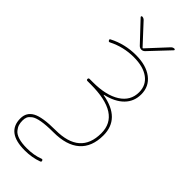

<svg xmlns="http://www.w3.org/2000/svg" viewBox="-366 -997 1274 1274"><g transform="rotate(45 271.0 -360.0)"><path d="M191 230Q21 230 21 100Q21 43 70 16.5Q119 -10 241 -10Q471 -10 471 -210Q471 -390 191 -390H161Q151 -390 151 -400Q151 -410 161 -410H191Q315 -410 385.5 -455Q456 -500 456 -580Q456 -646 405.5 -683Q355 -720 266 -720Q170 -720 85 -677Q76 -672 71 -681Q65 -691 74 -694Q163 -740 266 -740Q363 -740 419.5 -697Q476 -654 476 -580Q476 -513 431 -467.5Q386 -422 303 -403Q302 -403 302 -401Q302 -400 303 -400Q491 -367 491 -210Q491 -102 427.5 -46Q364 10 241 10Q175 10 132.5 17.5Q90 25 71.5 39Q53 53 47 66.5Q41 80 41 100Q41 121 46 137.5Q51 154 65.5 172Q80 190 111.5 200Q143 210 191 210Q258 210 309 190Q318 186 322 196Q326 205 316 209Q259 230 191 230ZM241 -801 110 -940Q108 -943 109.5 -946.5Q111 -950 115 -950Q128 -950 138 -940L264 -804H266H268L394 -940Q404 -950 417 -950Q421 -950 423 -946.5Q425 -943 422 -940L291 -801Q280 -790 266 -790Q252 -790 241 -801Z"/></g></svg>

Font: Rounded Mplus 1c Thin
Style: Regular
Weight: 250
Version: Version 1.059.20150529